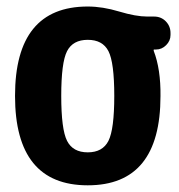

<svg xmlns="http://www.w3.org/2000/svg" viewBox="-20 -550 540 580"><path d="M182.6 -124.5Q200.2 -89.8 245.1 -89.8Q290 -89.8 307.6 -124.5Q325.2 -159.2 325.2 -260.3Q325.2 -361.3 307.6 -395.5Q290 -429.7 245.1 -429.7Q200.2 -429.7 182.6 -395.5Q165 -361.3 165 -260.3Q165 -159.2 182.6 -124.5ZM445.3 -500Q466.8 -500 481 -485.4Q495.1 -470.7 495.1 -450.2V-444.3Q495.1 -426.8 481.9 -413.6Q468.8 -400.4 451.2 -400.4H445.3Q444.3 -400.4 444.3 -399.4V-396.5Q465.8 -340.8 464.8 -259.8Q464.8 9.8 245.1 9.8Q25.4 9.8 25.4 -260.3Q25.4 -530.3 245.1 -530.3Q290 -530.3 340.3 -515.1Q390.6 -500 424.8 -500Z"/></svg>

Font: Rounded Mgen+ 1mn bold
Style: Bold
Weight: 700
Designer: [Source Han Sans]
Ryoko NISHIZUKA  (kana & ideographs); Paul D. Hunt (Latin, Greek & Cyrillic); Wenlong ZHANG  (bopomofo
Version: Version 1.059.20150602